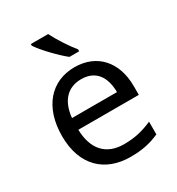

<svg xmlns="http://www.w3.org/2000/svg" viewBox="-184 -882 931 1009"><g transform="rotate(-30 282.0 -378.0)"><path d="M260 -766H155V-756C178 -719 251 -642 297 -606H356V-618C325 -655 282 -721 260 -766ZM292 -546C150 -546 55 -440 55 -264C55 -85 160 10 313 10C386 10 434 -1 489 -25V-102C433 -78 385 -65 317 -65C210 -65 149 -130 146 -251H513V-304C513 -450 429 -546 292 -546ZM291 -474C380 -474 420 -412 421 -321H148C157 -417 207 -474 291 -474Z"/></g></svg>

Font: Noto Sans Gurmukhi UI
Style: Regular
Weight: 400
Designer: Jelle Bosma - Monotype Design Team
Foundry: Monotype Imaging Inc.
Version: Version 2.004